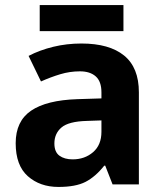

<svg xmlns="http://www.w3.org/2000/svg" viewBox="-20 -729 644 759"><path d="M302 -557Q412 -557 470.5 -509.5Q529 -462 529 -364V0H425L396 -74H392Q357 -30 318 -10Q279 10 211 10Q138 10 90 -32.5Q42 -75 42 -163Q42 -250 103 -291.5Q164 -333 286 -337L381 -340V-364Q381 -407 358.5 -427Q336 -447 296 -447Q256 -447 218 -435.5Q180 -424 142 -407L93 -508Q137 -531 190.5 -544Q244 -557 302 -557ZM381 -253 323 -251Q251 -249 223 -225Q195 -201 195 -162Q195 -128 215 -113.5Q235 -99 267 -99Q315 -99 348 -127.5Q381 -156 381 -208ZM468 -709V-606H137V-709Z"/></svg>

Font: Noto IKEA Arabic
Style: Bold
Weight: 700
Designer: Monotype Design Team
Foundry: Monotype Imaging Inc.
Version: Version 1.200